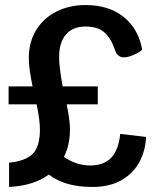

<svg xmlns="http://www.w3.org/2000/svg" viewBox="-20 -730 649 760"><path d="M558 -188Q556 -134 532 -89Q508 -44 461 -17Q414 10 347 10Q290 10 248.5 -2Q207 -14 173 -39Q114 5 16 10V-86Q82 -93 110 -121.5Q138 -150 138 -219Q138 -254 125 -317H14V-388H109Q94 -459 94 -500Q94 -564 123.5 -611.5Q153 -659 204 -684.5Q255 -710 318 -710Q411 -710 469.5 -663Q528 -616 543 -533Q532 -523 509.5 -513Q487 -503 471 -503Q445 -503 436 -530Q420 -578 393.5 -601.5Q367 -625 318 -625Q269 -625 241.5 -594Q214 -563 214 -504Q214 -466 228 -388H367V-317H244Q257 -252 257 -218Q257 -156 233 -109Q282 -75 337 -75Q390 -75 419.5 -105Q449 -135 456 -200Z"/></svg>

Font: Krub SemiBold
Style: Regular
Weight: 600
Version: Version 1.000; ttfautohint (v1.6)